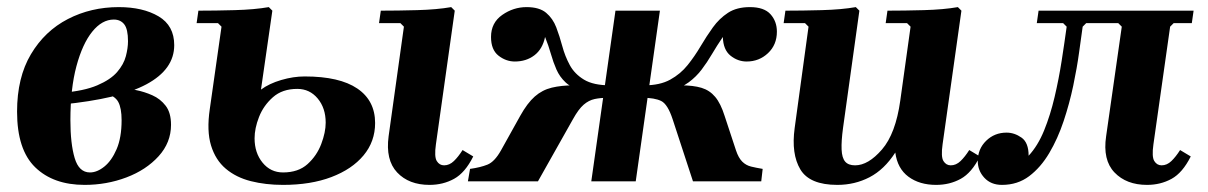

<svg xmlns="http://www.w3.org/2000/svg" viewBox="-20 -510 3398 540"><path d="M218 10Q130 10 79 -39.5Q28 -89 28 -196Q28 -292 67 -357.5Q106 -423 171 -456.5Q236 -490 314 -490Q382 -490 426 -464Q470 -438 470 -383Q470 -349 450.5 -321.5Q431 -294 392 -273Q353 -252 293.5 -238Q234 -224 154 -216V-249Q216 -254 253.5 -270Q291 -286 309.5 -307.5Q328 -329 334 -352Q340 -375 340 -394Q340 -428 329.5 -441.5Q319 -455 300 -455Q267 -455 239.5 -421Q212 -387 195 -324Q178 -261 178 -172Q178 -106 190 -65.5Q202 -25 233 -25Q253 -25 273.5 -41.5Q294 -58 308 -90.5Q322 -123 322 -172Q322 -206 312.5 -223.5Q303 -241 273 -249L323 -264Q340 -261 363 -256.5Q386 -252 408.5 -242Q431 -232 446 -212.5Q461 -193 461 -159Q461 -109 426 -70.5Q391 -32 335.5 -11Q280 10 218 10Z M776 10Q727 10 685.5 -0.5Q644 -11 615 -35.5Q586 -60 573.5 -101Q561 -142 570 -203L603 -435L593 -445H533L538 -480Q585 -480 640.5 -481.5Q696 -483 736 -490L746 -480L714 -258Q737 -275 771 -285Q805 -295 837 -295Q935 -295 985 -261Q1035 -227 1035 -164Q1035 -112 1002.5 -73Q970 -34 912 -12Q854 10 776 10ZM776 -25Q819 -25 845 -48.5Q871 -72 883.5 -105Q896 -138 896 -165Q896 -206 873.5 -233Q851 -260 816 -260Q774 -260 747.5 -236.5Q721 -213 708.5 -181Q696 -149 696 -121Q696 -80 718.5 -52.5Q741 -25 776 -25ZM1281 -88 1311 -70Q1288 -24 1257 -7Q1226 10 1188 10Q1130 10 1097 -25Q1064 -60 1073 -127L1116 -435L1106 -445H1046L1051 -480Q1098 -480 1153.5 -481.5Q1209 -483 1249 -490L1259 -480L1206 -104Q1201 -69 1208.5 -57Q1216 -45 1229 -45Q1244 -45 1256.5 -57Q1269 -69 1281 -88Z M1768 0H1643L1711 -480H1836ZM1929 0 1872 -174Q1858 -217 1839.5 -226Q1821 -235 1787 -235L1792 -270H1894Q1930 -270 1953 -263Q1976 -256 1991.5 -237.5Q2007 -219 2018 -184L2050 -87Q2057 -66 2067.5 -55.5Q2078 -45 2092.5 -41.5Q2107 -38 2125 -35L2121 0ZM2089 -490Q2129 -490 2147 -470Q2165 -450 2165 -421Q2165 -384 2140 -360.5Q2115 -337 2080 -337Q2055 -337 2034.5 -353.5Q2014 -370 2013 -406Q1996 -381 1982.5 -358Q1969 -335 1953.5 -314.5Q1938 -294 1917 -278.5Q1896 -263 1865 -254.5Q1834 -246 1788 -246L1792 -270Q1836 -270 1865 -286Q1894 -302 1914 -327Q1934 -352 1950.5 -380Q1967 -408 1985 -433Q2003 -458 2027.5 -474Q2052 -490 2089 -490ZM1493 0H1296L1302 -35Q1331 -39 1351 -47Q1371 -55 1389 -87L1443 -184Q1463 -220 1484 -238.5Q1505 -257 1532 -263.5Q1559 -270 1594 -270H1696L1691 -235Q1669 -235 1652.5 -231.5Q1636 -228 1621.5 -215.5Q1607 -203 1591 -174ZM1461 -490Q1497 -490 1516 -474Q1535 -458 1544.5 -433Q1554 -408 1561.5 -380Q1569 -352 1582.5 -327Q1596 -302 1622.5 -286Q1649 -270 1696 -270L1693 -246Q1646 -246 1616.5 -254.5Q1587 -263 1570.5 -278.5Q1554 -294 1545 -314.5Q1536 -335 1529.5 -358Q1523 -381 1513 -406Q1506 -372 1483 -354.5Q1460 -337 1428 -337Q1403 -337 1382 -353.5Q1361 -370 1361 -406Q1361 -446 1392.5 -468Q1424 -490 1461 -490Z M2706 -88 2736 -70Q2713 -24 2682 -7Q2651 10 2613 10Q2566 10 2535 -13Q2504 -36 2498 -81Q2467 -33 2425.5 -11.5Q2384 10 2335 10Q2257 10 2231 -33.5Q2205 -77 2215 -150L2254 -435L2244 -445H2184L2189 -480Q2236 -480 2291.5 -481.5Q2347 -483 2387 -490L2397 -480L2351 -150Q2346 -113 2347 -89.5Q2348 -66 2357 -55.5Q2366 -45 2385 -45Q2422 -45 2460.5 -89.5Q2499 -134 2512 -227L2541 -435L2531 -445H2471L2476 -480Q2523 -480 2578.5 -481.5Q2634 -483 2674 -490L2684 -480L2631 -104Q2626 -69 2633.5 -57Q2641 -45 2654 -45Q2669 -45 2681.5 -57Q2694 -69 2706 -88Z M2798 10Q2767 10 2748.5 -10Q2730 -30 2730 -57Q2730 -91 2753.5 -114Q2777 -137 2811 -137Q2833 -137 2853 -123Q2873 -109 2873 -72Q2899 -100 2916.5 -143Q2934 -186 2946 -237Q2958 -288 2966 -339.5Q2974 -391 2980 -435L2970 -445H2896L2901 -480H3337L3332 -445H3281L3271 -435L3224 -104Q3219 -69 3226.5 -57Q3234 -45 3247 -45Q3262 -45 3274.5 -57Q3287 -69 3299 -88L3329 -70Q3306 -24 3275 -7Q3244 10 3206 10Q3148 10 3114.5 -25Q3081 -60 3091 -127L3135 -435L3125 -445H3035L3025 -435Q3021 -407 3015 -363Q3009 -319 2998.5 -269Q2988 -219 2971.5 -169.5Q2955 -120 2931 -79.5Q2907 -39 2874.5 -14.5Q2842 10 2798 10Z"/></svg>

Font: Brygada 1918
Style: Bold Italic
Weight: 700
Italic angle: -8°
Designer: Mateusz Machalski | Borys Kosmynka | Przemek Hoffer
Foundry: NIEPODLEGLA 2018
Version: Version 3.006